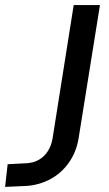

<svg xmlns="http://www.w3.org/2000/svg" viewBox="-43 -725 429 753"><path d="M-23 8 -13 -81 64 -85Q90 -87 110.5 -99Q131 -111 144.5 -132Q158 -153 163 -181L246 -705H349L265 -181Q256 -128 227 -87Q198 -46 155.5 -23Q113 0 64 4Z"/></svg>

Font: Nunito Sans 7pt Condensed SemiBold
Style: Italic
Weight: 600
Width: 3
Italic angle: -9°
Designer: Vernon Adams
Foundry: Vernon Adams
Version: Version 3.101;gftools[0.9.27]